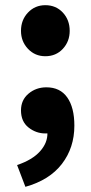

<svg xmlns="http://www.w3.org/2000/svg" viewBox="-20 -522 350 741"><path d="M155 -305Q115 -305 88 -333.5Q61 -362 61 -403Q61 -445 88 -473.5Q115 -502 155 -502Q196 -502 222.5 -473.5Q249 -445 249 -403Q249 -362 222.5 -333.5Q196 -305 155 -305ZM78 199 46 115Q105 95 134.5 62Q164 29 163 -9L162 -112L211 -26Q200 -16 186 -11.5Q172 -7 155 -7Q119 -7 90 -30Q61 -53 61 -96Q61 -136 90 -160.5Q119 -185 159 -185Q212 -185 239.5 -146Q267 -107 267 -37Q267 48 219 110.5Q171 173 78 199Z"/></svg>

Font: Source Sans 3 ExtraBold
Style: Regular
Weight: 800
Designer: Paul D. Hunt
Foundry: Adobe
Version: Version 3.052;hotconv 1.1.0;makeotfexe 2.6.0